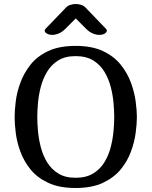

<svg xmlns="http://www.w3.org/2000/svg" viewBox="-20 -938 756 958"><path d="M663 -354Q663 -321 657 -275.5Q651 -230 633.5 -182Q616 -134 582.5 -93Q549 -52 494 -26Q439 0 357 0Q275 0 220 -26Q165 -52 132 -93Q99 -134 81.5 -182Q64 -230 58.5 -275.5Q53 -321 53 -354Q53 -386 58.5 -431.5Q64 -477 81.5 -525Q99 -573 132 -615Q165 -657 220 -683Q275 -709 357 -709Q439 -709 494 -683Q549 -657 582.5 -615Q616 -573 633.5 -525Q651 -477 657 -431.5Q663 -386 663 -354ZM550 -354Q550 -384 546.5 -424Q543 -464 532.5 -504.5Q522 -545 501 -580Q480 -615 445 -636.5Q410 -658 357 -658Q305 -658 270.5 -636.5Q236 -615 215 -580Q194 -545 183.5 -504.5Q173 -464 169.5 -424Q166 -384 166 -354Q166 -324 169.5 -284.5Q173 -245 183.5 -204Q194 -163 215 -128.5Q236 -94 270.5 -72.5Q305 -51 357 -51Q410 -51 445 -72.5Q480 -94 501 -128.5Q522 -163 532.5 -204Q543 -245 546.5 -284.5Q550 -324 550 -354ZM358 -846 306 -794Q290 -778 273 -771Q256 -764 241 -764Q225 -764 214 -770.5Q203 -777 203 -785Q203 -790 207 -794L309 -900Q317 -909 330.5 -913.5Q344 -918 358 -918Q372 -918 385.5 -913.5Q399 -909 407 -900L509 -794Q513 -790 513 -785Q513 -777 502.5 -770.5Q492 -764 475 -764Q460 -764 443 -771Q426 -778 410 -794Z"/></svg>

Font: Marmelad
Style: Regular
Weight: 400
Designer: Manvel Shmavonyan
Foundry: Cyreal
Version: Version 1.110; ttfautohint (v1.8.4.7-5d5b)